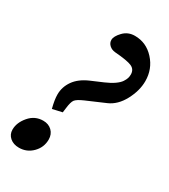

<svg xmlns="http://www.w3.org/2000/svg" viewBox="-196 -747 746 850"><g transform="rotate(30 177.0 -322.0)"><path d="M81.5 -200.7Q70.8 -241.7 70.8 -269Q70.8 -307.1 93.5 -339.6Q116.2 -372.1 163.1 -392.6L223.6 -418.5Q251 -430.2 269 -442.9Q287.1 -455.6 294.9 -467.5Q302.7 -479.5 305.4 -488.3Q308.1 -497.1 308.1 -507.3Q308.1 -533.2 285.6 -543.2Q263.2 -553.2 198.7 -558.1Q180.7 -559.6 168.7 -570.8Q156.7 -582 156.7 -597.2Q156.7 -616.2 180.2 -640.6Q203.6 -665 238.8 -665Q296.9 -665 337.6 -620.4Q378.4 -575.7 378.4 -513.7Q378.4 -465.3 351.6 -414.8Q324.7 -364.3 281.2 -345.7L186 -304.7Q154.8 -291 146.2 -279.5Q137.7 -268.1 133.8 -234.9Q132.8 -229.5 132.1 -222.2Q131.3 -214.8 130.9 -211.9ZM40.5 21Q12.2 21 -5.9 5.4Q-23.9 -10.3 -23.9 -34.7Q-23.9 -70.3 4.4 -103.5Q32.7 -136.7 75.2 -136.7Q102.5 -136.7 119.9 -119.9Q137.2 -103 137.2 -76.2Q137.2 -36.1 108.9 -7.6Q80.6 21 40.5 21Z"/></g></svg>

Font: Elstob
Style: Bold Italic
Weight: 700
Italic angle: -20°
Designer: Peter S. Baker
Version: Version 1.015